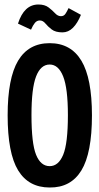

<svg xmlns="http://www.w3.org/2000/svg" viewBox="-20 -823 440 854"><path d="M201 11Q107 11 60.5 -65.5Q14 -142 14 -310Q14 -475 60.5 -553Q107 -631 201 -631Q295 -631 342 -553Q389 -475 389 -310Q389 -142 342 -65Q295 12 201 11ZM201 -84Q240 -84 261 -134.5Q282 -185 282 -311Q282 -430 261 -483Q240 -536 201 -536Q161 -536 140.5 -483Q120 -430 120 -311Q120 -185 140.5 -134.5Q161 -84 201 -84ZM285 -787 340 -757Q325 -720 304.5 -699.5Q284 -679 258 -679Q227 -679 210 -692Q193 -705 182 -718.5Q171 -732 157 -732Q144 -732 135 -721Q126 -710 118 -691L60 -718Q87 -803 151 -803Q179 -803 196 -790Q213 -777 225 -764Q237 -751 251 -751Q264 -751 271 -761.5Q278 -772 285 -787Z"/></svg>

Font: Inconsolata Condensed ExtraBold
Style: Regular
Weight: 800
Width: 3
Monospace: yes
Designer: Raph Levien, Cyreal, Brenton Simpson
Foundry: Raph Levien, Cyreal, Google
Version: Version 3.001; ttfautohint (v1.8.2.53-6de2)